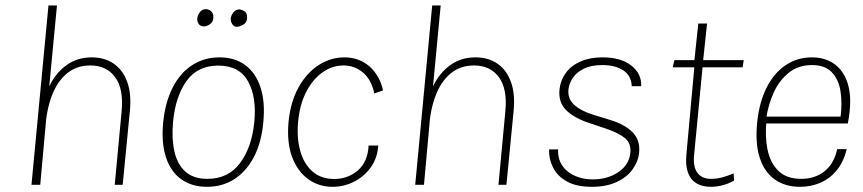

<svg xmlns="http://www.w3.org/2000/svg" viewBox="-20 -696 3250 723"><path d="M98.5 0 162.5 -675.5H194.5L165.5 -370.5Q189 -420.5 229.8 -450.2Q270.5 -480 325.5 -480Q373 -480 407.5 -456.8Q442 -433.5 458.8 -388.2Q475.5 -343 469 -277.5L442 0H412L438 -277.5Q446 -361.5 413.5 -405.5Q381 -449.5 320 -449.5Q268 -449.5 231.5 -419Q195 -388.5 174.8 -334.5Q154.5 -280.5 150.5 -209.5L131.5 0Z M759.5 7.5Q702.5 7.5 662.8 -20.8Q623 -49 605 -103.5Q587 -158 594.5 -235.5Q602.5 -313 631 -367.8Q659.5 -422.5 704.5 -451.2Q749.5 -480 806.5 -480Q864.5 -480 904 -450.5Q943.5 -421 961.2 -366.2Q979 -311.5 971.5 -235.5Q964.5 -158.5 935.8 -104.2Q907 -50 862 -21.2Q817 7.5 759.5 7.5ZM761 -22.5Q839.5 -22.5 883.8 -81.8Q928 -141 937.5 -235.5Q947 -330.5 914 -389.8Q881 -449 802 -449Q724 -449 682.2 -390.8Q640.5 -332.5 631.5 -235.5Q626 -174 636.8 -125.8Q647.5 -77.5 677.8 -50Q708 -22.5 761 -22.5ZM747.5 -596.5Q734.5 -596.5 728 -606.2Q721.5 -616 723 -628Q724 -637.5 732 -649.5Q740 -661.5 755.5 -661.5Q766 -661.5 774.8 -654Q783.5 -646.5 783.5 -632Q783.5 -614 771.2 -605.2Q759 -596.5 747.5 -596.5ZM872.5 -595Q860.5 -595 854.2 -605.5Q848 -616 849 -627Q850 -637.5 858.5 -649Q867 -660.5 881 -660.5Q888.5 -660.5 899.5 -654.5Q910.5 -648.5 910.5 -631Q910.5 -611 895.8 -603Q881 -595 872.5 -595Z M1232.5 7.5Q1181 7.5 1140.8 -21.2Q1100.5 -50 1080 -104.8Q1059.5 -159.5 1066.5 -236.5Q1074 -313 1104.5 -367.5Q1135 -422 1180.2 -451Q1225.5 -480 1276.5 -480Q1305 -480 1328.8 -471.2Q1352.5 -462.5 1371.2 -446Q1390 -429.5 1403 -406.8Q1416 -384 1422.5 -355.5L1389.5 -344Q1379 -395.5 1347.2 -422.5Q1315.5 -449.5 1273 -449.5Q1231.5 -449.5 1194.8 -423.8Q1158 -398 1133.2 -350.2Q1108.5 -302.5 1102.5 -236.5Q1097 -176 1110.8 -127.2Q1124.5 -78.5 1156.8 -50.2Q1189 -22 1238.5 -22Q1290 -22 1327.5 -54.2Q1365 -86.5 1368 -148H1404.5Q1401 -100 1375.8 -65.2Q1350.5 -30.5 1312.5 -11.5Q1274.5 7.5 1232.5 7.5Z M1543.5 0 1607.5 -675.5H1639.5L1610.5 -370.5Q1634 -420.5 1674.8 -450.2Q1715.5 -480 1770.5 -480Q1818 -480 1852.5 -456.8Q1887 -433.5 1903.8 -388.2Q1920.5 -343 1914 -277.5L1887 0H1857L1883 -277.5Q1891 -361.5 1858.5 -405.5Q1826 -449.5 1765 -449.5Q1713 -449.5 1676.5 -419Q1640 -388.5 1619.8 -334.5Q1599.5 -280.5 1595.5 -209.5L1576.5 0Z M2208.5 7.5Q2151 7.5 2115 -12.5Q2079 -32.5 2062.8 -64.8Q2046.5 -97 2047.5 -133.5H2081.5Q2079.5 -81 2117.2 -50.8Q2155 -20.5 2212.5 -20.5Q2267.5 -20.5 2308 -47.5Q2348.5 -74.5 2353.5 -119.5Q2357.5 -156 2333.5 -175.8Q2309.5 -195.5 2263.5 -211L2194 -234.5Q2138.5 -253.5 2110.2 -283Q2082 -312.5 2087 -360Q2091 -395 2111 -422Q2131 -449 2166 -464.5Q2201 -480 2249 -480Q2318 -480 2357.2 -449.2Q2396.5 -418.5 2394.5 -371.5H2359Q2357 -411.5 2326.8 -431.2Q2296.5 -451 2248.5 -451Q2206 -451 2178.8 -437.5Q2151.5 -424 2137.8 -403.8Q2124 -383.5 2121 -362.5Q2116 -326 2141 -302.5Q2166 -279 2212 -264.5L2277 -244.5Q2333.5 -227.5 2362.8 -197.2Q2392 -167 2386.5 -119.5Q2382.5 -85.5 2360.8 -56.5Q2339 -27.5 2300.8 -10Q2262.5 7.5 2208.5 7.5Z M2657 7.5Q2625 7.5 2603 -5.5Q2581 -18.5 2571 -45Q2561 -71.5 2564.5 -112L2595.5 -452.5L2616 -442.5H2513.5L2519.5 -469.5H2617.5L2592.5 -447L2609.5 -607.5H2642.5L2625.5 -447L2605.5 -469.5H2780.5L2776.5 -442.5H2602L2626.5 -452.5L2593.5 -110Q2589.5 -67 2606.5 -44.8Q2623.5 -22.5 2658 -22.5Q2679 -22.5 2699.5 -28Q2720 -33.5 2742.5 -43L2744.5 -16Q2721.5 -3.5 2699.5 2Q2677.5 7.5 2657 7.5Z M2992.5 7.5Q2936.5 7.5 2897.5 -20.2Q2858.5 -48 2841 -101.5Q2823.5 -155 2831 -232.5Q2838.5 -309.5 2866.2 -365Q2894 -420.5 2938 -450.2Q2982 -480 3037 -480Q3072.5 -480 3099.2 -468Q3126 -456 3144.5 -434Q3163 -412 3172.2 -381.8Q3181.5 -351.5 3181.5 -315Q3181.5 -297.5 3179.2 -274.8Q3177 -252 3172.5 -231H2842L2866.5 -245Q2860 -183.5 2870.2 -133Q2880.5 -82.5 2911.2 -52.5Q2942 -22.5 2997 -22.5Q3049 -22.5 3085 -51.2Q3121 -80 3132.5 -134.5H3168.5Q3156.5 -85.5 3130.2 -54Q3104 -22.5 3068.5 -7.5Q3033 7.5 2992.5 7.5ZM2865.5 -251 2848 -257H3169.5L3145 -254.5Q3152 -306.5 3145.2 -351.2Q3138.5 -396 3112.8 -423.5Q3087 -451 3037 -451Q2986.5 -451 2950.8 -422.5Q2915 -394 2894 -348.5Q2873 -303 2865.5 -251Z"/></svg>

Font: Karla ExtraLight
Style: Italic
Weight: 250
Italic angle: -8°
Designer: Jonathan Pinhorn
Version: Version 2.004;gftools[0.9.33]